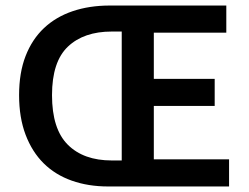

<svg xmlns="http://www.w3.org/2000/svg" viewBox="-20 -674 899 694"><path d="M371 0Q299 0 239.5 -21Q180 -42 138 -83.5Q96 -125 72.5 -187Q49 -249 49 -330Q49 -411 72.5 -471.5Q96 -532 139 -572.5Q182 -613 242.5 -633.5Q303 -654 377 -654H798V-556H536V-389H756V-291H536V-98H808V0ZM384 -94H420V-560H384Q283 -560 225.5 -505.5Q168 -451 168 -330Q168 -208 225 -151Q282 -94 384 -94Z"/></svg>

Font: Giro Semibold
Style: Regular
Weight: 600
Designer: Paul D. Hunt
Foundry: Adobe Systems Incorporated
Version: Version 1.000;PS 1.0;hotconv 1.0.88;makeotf.lib2.5.647800